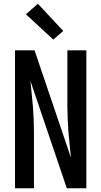

<svg xmlns="http://www.w3.org/2000/svg" viewBox="-20 -1003 540 1023"><path d="M60 0V-735H164L358 -163Q355 -198 351 -232.5Q347 -267 344.5 -301.5Q342 -336 340.5 -371Q339 -406 339 -441V-735H440V0H336L142 -572Q145 -537 149 -502.5Q153 -468 155.5 -433.5Q158 -399 159.5 -364Q161 -329 161 -294V0ZM264 -792 118 -927 182 -983 317 -838Z"/></svg>

Font: Iosevka SS04 Semibold
Style: Regular
Weight: 600
Monospace: yes
Designer: Belleve Invis
Foundry: Belleve Invis
Version: Version 19.0.0; ttfautohint (v1.8.4)